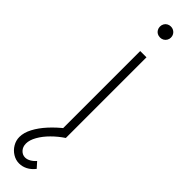

<svg xmlns="http://www.w3.org/2000/svg" viewBox="-372 -696 909 909"><g transform="rotate(45 82.5 -241.5)"><path d="M51 242Q28 242 7.8 229.5Q-12.5 217 -24.8 196.2Q-37 175.5 -37 152Q-37 123 -20 90.8Q-3 58.5 25.8 27Q54.5 -4.5 91 -33L122 0Q91 20.5 64.8 46.8Q38.5 73 22.8 100.8Q7 128.5 7 152Q7 174 20 188Q33 202 51 202Q64 202 77.8 194.2Q91.5 186.5 103 173L128 201Q112 221.5 92 231.8Q72 242 51 242ZM80 0V-540H122V0ZM101 -651.5Q90.5 -651.5 82 -656.2Q73.5 -661 68.8 -669.5Q64 -678 64 -688Q64 -698.5 68.8 -707Q73.5 -715.5 82 -720.2Q90.5 -725 101 -725Q111 -725 119.5 -720.2Q128 -715.5 133 -707Q138 -698.5 138 -688Q138 -678 133 -669.5Q128 -661 119.5 -656.2Q111 -651.5 101 -651.5Z"/></g></svg>

Font: Hauora
Style: Regular
Weight: 400
Designer: Wayne Shih
Foundry: WCYS
Version: Version 1.001